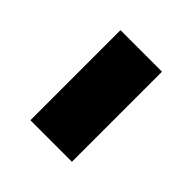

<svg xmlns="http://www.w3.org/2000/svg" viewBox="-18 -514 412 412"><g transform="rotate(-45 188.5 -308.0)"><path d="M51.8 -371.1H325.2V-245.1H51.8Z"/></g></svg>

Font: Montserrat arm ExtraBold
Style: Regular
Weight: 800
Designer: Julieta Ulanovsky
Foundry: Julieta Ulanovsky
Version: Version 6.000;PS 006.000;hotconv 1.0.88;makeotf.lib2.5.64775